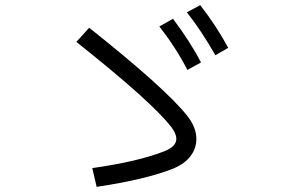

<svg xmlns="http://www.w3.org/2000/svg" viewBox="-20 -777 1096 747"><path d="M818 -562Q762 -660 707 -729L759 -757Q822 -676 868 -591ZM709 -505Q665 -591 600 -674L653 -704Q722 -612 762 -534ZM327 -669Q624 -433 708 -327Q744 -282 744 -236Q744 -200 721.5 -170Q699 -140 656 -122Q550 -79 356 -50L339 -123Q522 -149 623 -190Q666 -208 666 -237Q666 -257 647 -282Q573 -379 277 -614Z"/></svg>

Font: PlemolJP
Style: Regular
Weight: 400
Monospace: yes
Version: v2.0.4; ttfautohint (v1.8.4.7-5d5b-dirty) -l 6 -r 45 -G 200 